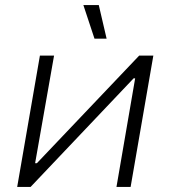

<svg xmlns="http://www.w3.org/2000/svg" viewBox="-20 -740 675 760"><path d="M48 0H101L509 -430H515L441 0H497L587 -520H531L126 -94H119L194 -520H138ZM354 -587H402L371 -720H310Z"/></svg>

Font: Fixel Display 20240404 Light
Style: Italic
Weight: 300
Italic angle: -10°
Designer: AlfaBravo + MacPaw
Foundry: Kyrylo Tkachov, Marchela Mozhyna, Serhii Makarenko, Maria Weinstein, Zakhar Kryvoshyya
Version: Version 1.211;Glyphs 3.2 (3225)